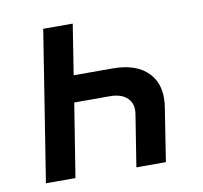

<svg xmlns="http://www.w3.org/2000/svg" viewBox="-66 -621 733 692"><g transform="rotate(-10 300.0 -275.0)"><path d="M243 -550 214 -366H356Q445 -366 488 -319.5Q531 -273 517 -192L487 0H379L409 -189Q415 -226 393.5 -247.5Q372 -269 329 -269H199L156 0H48L135 -550Z"/></g></svg>

Font: JetBrains Mono NL SemiBold
Style: Italic
Weight: 600
Italic angle: -9°
Monospace: yes
Designer: Philipp Nurullin, Konstantin Bulenkov
Foundry: JetBrains
Version: Version 2.305; ttfautohint (v1.8.4.7-5d5b)